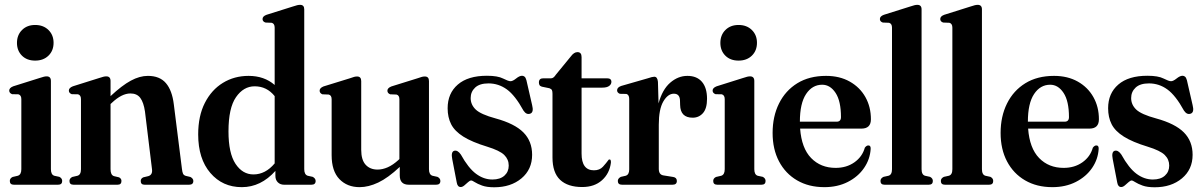

<svg xmlns="http://www.w3.org/2000/svg" viewBox="-20 -762 4965 792"><path d="M125 -512Q91 -512 70.5 -532.5Q50 -553 50 -585Q50 -617.5 70.8 -638.2Q91.5 -659 125 -659Q159 -659 180 -638.2Q201 -617.5 201 -585.5Q201 -553 180 -532.5Q159 -512 125 -512ZM190 -428V-64Q190 -41.5 204 -37L225 -32.5Q236.5 -26.5 236.5 -15.5Q236.5 0 219.5 0H37.5Q20.5 0 20.5 -15.5Q20.5 -26.5 32 -32L53.5 -37Q68 -41.5 68 -64V-353Q68 -369.5 56 -373L30 -373.5Q18 -378 18 -388.5Q18 -399.5 34.5 -406L142.5 -440Q154.5 -444 160.8 -445.5Q167 -447 172.5 -447Q190 -447 190 -428Z M436 -428V-365.5Q483 -409.5 519.5 -429.2Q556 -449 590 -449Q639 -449 664.5 -419Q690 -389 697 -331.5L730.5 -65.5Q732 -52 735 -45.5Q738 -39 746.5 -36.5L765.5 -32Q777.5 -25.5 777.5 -15.5Q777.5 0 760 0H576.5Q560.5 0 560.5 -15.5Q560.5 -25.5 571 -30.5L592 -35.5Q610 -41 607 -64L578 -302Q572.5 -339.5 558.8 -358Q545 -376.5 518 -376.5Q482 -376.5 441 -337.5L436 -333V-64Q436 -40 450 -35.5L471 -30.5Q481 -25.5 481 -15.5Q481 0 465 0H283.5Q266.5 0 266.5 -15.5Q266.5 -26 278 -32L299.5 -37Q314 -41 314 -64V-353Q314 -369.5 302 -373L276 -373.5Q264 -378 264 -388.5Q264 -399.5 280.5 -406L388.5 -440Q400.5 -444 406.8 -445.5Q413 -447 418.5 -447Q436 -447 436 -428Z M797.5 -207.5Q797.5 -283.5 825 -337.5Q852.5 -391.5 899.5 -420.2Q946.5 -449 1005.5 -449Q1070 -449 1113 -411.5V-648Q1113 -664.5 1101 -668L1075 -669Q1063 -673 1063 -683.5Q1063 -695 1079.5 -701L1187.5 -735Q1199.5 -739 1205.8 -740.5Q1212 -742 1218 -742Q1235 -742 1235 -723.5V-64Q1235 -41.5 1249.5 -37L1270 -32.5Q1282 -26 1282 -15.5Q1282 0 1264.5 0H1152Q1136 0 1126 -10Q1116 -20 1116 -36.5V-57Q1056 10 977.5 10Q898 10 847.8 -48.5Q797.5 -107 797.5 -207.5ZM922.5 -220Q922.5 -130 951.5 -86.2Q980.5 -42.5 1025.5 -42.5Q1075 -42.5 1113 -88V-365.5Q1080.5 -406 1030.5 -406Q984.5 -406 953.5 -361.2Q922.5 -316.5 922.5 -220Z M1348 -122V-352.5Q1348 -369 1336 -372L1310 -373Q1298.5 -377.5 1298.5 -388Q1298.5 -399 1314.5 -405.5L1423 -439Q1435 -443.5 1441.2 -445Q1447.5 -446.5 1453 -446.5Q1470 -446.5 1470 -427.5V-144Q1470 -102.5 1488.2 -82.5Q1506.5 -62.5 1537.5 -62.5Q1558 -62.5 1579.5 -72Q1601 -81.5 1623.5 -102L1627.5 -106V-352.5Q1627.5 -369 1615.5 -372L1589.5 -373Q1578 -377.5 1578 -388Q1578 -399 1594.5 -405.5L1702 -439Q1714 -443.5 1720.5 -445Q1727 -446.5 1732.5 -446.5Q1749.5 -446.5 1749.5 -427.5V-64Q1749.5 -41.5 1764 -37L1784.5 -32.5Q1796.5 -26.5 1796.5 -15.5Q1796.5 0 1779 0H1666.5Q1629 0 1629 -38V-73.5Q1580.5 -28 1540.2 -9Q1500 10 1463.5 10Q1412 10 1380 -23.2Q1348 -56.5 1348 -122Z M2011 -21.5Q2043 -21.5 2060.8 -37.5Q2078.5 -53.5 2078.5 -79Q2078.5 -104.5 2060 -122.8Q2041.5 -141 1989.5 -157Q1927 -176 1891.2 -198.5Q1855.5 -221 1841 -249.5Q1826.5 -278 1826.5 -315.5Q1826.5 -377 1868.5 -413.2Q1910.5 -449.5 1988.5 -449.5Q2033 -449.5 2055 -438.2Q2077 -427 2086 -427Q2095 -427 2109 -438.2Q2123 -449.5 2133.5 -449.5Q2139 -449.5 2143.8 -445.8Q2148.5 -442 2151.5 -431L2175 -328.5Q2182.5 -299.5 2168 -293.5Q2152 -287 2139.5 -305.5Q2105 -368.5 2070.8 -393.2Q2036.5 -418 1995 -418Q1958.5 -418 1940 -400.8Q1921.5 -383.5 1921.5 -357.5Q1921.5 -330 1942.5 -310Q1963.5 -290 2024.5 -273.5Q2103 -252 2139 -215.8Q2175 -179.5 2175 -123.5Q2175 -63 2131 -26.2Q2087 10.5 2018.5 10.5Q1988 10.5 1968.8 3.5Q1949.5 -3.5 1938.8 -10.5Q1928 -17.5 1923.5 -17.5Q1918.5 -17.5 1911 -10.8Q1903.5 -4 1895.5 2.8Q1887.5 9.5 1880.5 9.5Q1867 9.5 1864 -9.5L1845.5 -105.5Q1839.5 -135.5 1853.5 -140Q1867.5 -144 1881 -124.5Q1912 -68.5 1943.8 -45Q1975.5 -21.5 2011 -21.5Z M2246.5 -398 2215 -404.5Q2207.5 -407 2205.2 -411.5Q2203 -416 2203 -422Q2203 -439 2221 -439H2253.5Q2263.5 -439 2273 -454L2334.5 -529Q2347.5 -547 2362 -547Q2379 -547 2379 -526.5V-439H2484Q2502 -439 2502 -424.5Q2502 -414.5 2492.8 -407.5Q2483.5 -400.5 2464.5 -400.5H2379V-128.5Q2379 -59.5 2430 -59.5Q2453.5 -59.5 2467 -74.2Q2480.5 -89 2491 -103.5Q2501 -107.5 2500 -91Q2494.5 -46.5 2463.2 -18.5Q2432 9.5 2381.5 9.5Q2322 9.5 2290.5 -20.2Q2259 -50 2259 -112.5V-375.5Q2259 -385 2256.8 -390Q2254.5 -395 2246.5 -398Z M2694 -424.5 2696.5 -335.5Q2712 -392.5 2744.5 -420.8Q2777 -449 2815.5 -449Q2854.5 -449 2875.5 -424.5Q2896.5 -400 2896.5 -354.5Q2896.5 -314.5 2879.8 -295.5Q2863 -276.5 2837.5 -276.5Q2786.5 -276.5 2785.5 -329L2785 -345.5Q2785 -375.5 2759.5 -375.5Q2735 -375.5 2716.2 -343.5Q2697.5 -311.5 2697.5 -247.5V-65.5Q2697.5 -41.5 2716.5 -38.5L2757 -32Q2772 -29.5 2772 -15.5Q2772 0 2754 0H2546Q2528.5 0 2528.5 -15.5Q2528.5 -26 2541 -32.5L2561 -37Q2575.5 -41.5 2575.5 -63V-354Q2575.5 -371 2564 -374.5L2537 -375Q2525.5 -379.5 2525.5 -389.5Q2525.5 -401.5 2542.5 -407.5L2652 -439Q2671 -445.5 2679 -445.5Q2692 -445.5 2694 -424.5Z M3026.5 -512Q2992.5 -512 2972 -532.5Q2951.5 -553 2951.5 -585Q2951.5 -617.5 2972.2 -638.2Q2993 -659 3026.5 -659Q3060.5 -659 3081.5 -638.2Q3102.5 -617.5 3102.5 -585.5Q3102.5 -553 3081.5 -532.5Q3060.5 -512 3026.5 -512ZM3091.5 -428V-64Q3091.5 -41.5 3105.5 -37L3126.5 -32.5Q3138 -26.5 3138 -15.5Q3138 0 3121 0H2939Q2922 0 2922 -15.5Q2922 -26.5 2933.5 -32L2955 -37Q2969.5 -41.5 2969.5 -64V-353Q2969.5 -369.5 2957.5 -373L2931.5 -373.5Q2919.5 -378 2919.5 -388.5Q2919.5 -399.5 2936 -406L3044 -440Q3056 -444 3062.2 -445.5Q3068.5 -447 3074 -447Q3091.5 -447 3091.5 -428Z M3572.5 -270Q3572.5 -231.5 3533.5 -231.5H3280.5Q3286.5 -150.5 3326 -110Q3365.5 -69.5 3427 -69.5Q3472 -69.5 3504.5 -92.5Q3537 -115.5 3547.5 -153Q3555 -162.5 3562 -162Q3572 -162.5 3571.5 -148Q3569 -105 3544.2 -69Q3519.5 -33 3477.2 -11.5Q3435 10 3380.5 10Q3316 10 3268 -18Q3220 -46 3193.5 -96.2Q3167 -146.5 3167 -213.5Q3167 -282 3193.5 -335.2Q3220 -388.5 3269.2 -418.8Q3318.5 -449 3387.5 -449Q3443.5 -449 3485.2 -425.5Q3527 -402 3549.8 -361.5Q3572.5 -321 3572.5 -270ZM3371.5 -412.5Q3330.5 -412.5 3305 -374Q3279.5 -335.5 3279.5 -260H3431Q3449 -260 3449 -279Q3449 -345 3426.8 -378.8Q3404.5 -412.5 3371.5 -412.5Z M3781.5 -723.5V-64Q3781.5 -41 3796 -37L3816.5 -32.5Q3828 -26.5 3828 -15.5Q3828 0 3811 0H3629Q3612 0 3612 -15.5Q3612 -26.5 3624.5 -32.5L3645 -37Q3659.5 -41 3659.5 -64V-648Q3659.5 -664.5 3647.5 -668L3621.5 -669Q3609.5 -673 3609.5 -683.5Q3609.5 -695 3626 -701L3734 -735Q3746 -739 3752.2 -740.5Q3758.5 -742 3764 -742Q3781.5 -742 3781.5 -723.5Z M4030.5 -723.5V-64Q4030.5 -41 4045 -37L4065.5 -32.5Q4077 -26.5 4077 -15.5Q4077 0 4060 0H3878Q3861 0 3861 -15.5Q3861 -26.5 3873.5 -32.5L3894 -37Q3908.5 -41 3908.5 -64V-648Q3908.5 -664.5 3896.5 -668L3870.5 -669Q3858.5 -673 3858.5 -683.5Q3858.5 -695 3875 -701L3983 -735Q3995 -739 4001.2 -740.5Q4007.5 -742 4013 -742Q4030.5 -742 4030.5 -723.5Z M4513 -270Q4513 -231.5 4474 -231.5H4221Q4227 -150.5 4266.5 -110Q4306 -69.5 4367.5 -69.5Q4412.5 -69.5 4445 -92.5Q4477.5 -115.5 4488 -153Q4495.5 -162.5 4502.5 -162Q4512.5 -162.5 4512 -148Q4509.5 -105 4484.8 -69Q4460 -33 4417.8 -11.5Q4375.5 10 4321 10Q4256.5 10 4208.5 -18Q4160.5 -46 4134 -96.2Q4107.5 -146.5 4107.5 -213.5Q4107.5 -282 4134 -335.2Q4160.5 -388.5 4209.8 -418.8Q4259 -449 4328 -449Q4384 -449 4425.8 -425.5Q4467.5 -402 4490.2 -361.5Q4513 -321 4513 -270ZM4312 -412.5Q4271 -412.5 4245.5 -374Q4220 -335.5 4220 -260H4371.5Q4389.5 -260 4389.5 -279Q4389.5 -345 4367.2 -378.8Q4345 -412.5 4312 -412.5Z M4735.5 -21.5Q4767.5 -21.5 4785.2 -37.5Q4803 -53.5 4803 -79Q4803 -104.5 4784.5 -122.8Q4766 -141 4714 -157Q4651.5 -176 4615.8 -198.5Q4580 -221 4565.5 -249.5Q4551 -278 4551 -315.5Q4551 -377 4593 -413.2Q4635 -449.5 4713 -449.5Q4757.5 -449.5 4779.5 -438.2Q4801.5 -427 4810.5 -427Q4819.5 -427 4833.5 -438.2Q4847.5 -449.5 4858 -449.5Q4863.5 -449.5 4868.2 -445.8Q4873 -442 4876 -431L4899.5 -328.5Q4907 -299.5 4892.5 -293.5Q4876.5 -287 4864 -305.5Q4829.5 -368.5 4795.2 -393.2Q4761 -418 4719.5 -418Q4683 -418 4664.5 -400.8Q4646 -383.5 4646 -357.5Q4646 -330 4667 -310Q4688 -290 4749 -273.5Q4827.5 -252 4863.5 -215.8Q4899.5 -179.5 4899.5 -123.5Q4899.5 -63 4855.5 -26.2Q4811.5 10.5 4743 10.5Q4712.5 10.5 4693.2 3.5Q4674 -3.5 4663.2 -10.5Q4652.5 -17.5 4648 -17.5Q4643 -17.5 4635.5 -10.8Q4628 -4 4620 2.8Q4612 9.5 4605 9.5Q4591.5 9.5 4588.5 -9.5L4570 -105.5Q4564 -135.5 4578 -140Q4592 -144 4605.5 -124.5Q4636.5 -68.5 4668.2 -45Q4700 -21.5 4735.5 -21.5Z"/></svg>

Font: Fraunces 144pt Soft SemiBold
Style: Regular
Weight: 600
Version: Version 1.000;[b76b70a41]